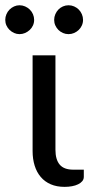

<svg xmlns="http://www.w3.org/2000/svg" viewBox="-60 -722 346 748"><path d="M67 -506.5H156V-138.5Q156 -100.5 172.5 -80.8Q189 -61 225.5 -61H266.5V-33Q266.5 -23.5 260.5 -16.2Q254.5 -9 244.2 -4Q234 1 220.5 3.5Q207 6 191.5 6Q161 6 137.8 -4Q114.5 -14 98.8 -32.5Q83 -51 75 -76.8Q67 -102.5 67 -133.5ZM73 -644.5Q73 -633 68.5 -623Q64 -613 56 -605.5Q48 -598 37.8 -593.5Q27.5 -589 16 -589Q5 -589 -5 -593.5Q-15 -598 -22.8 -605.5Q-30.5 -613 -35 -623Q-39.5 -633 -39.5 -644.5Q-39.5 -656 -35 -666.5Q-30.5 -677 -22.8 -684.8Q-15 -692.5 -5 -697Q5 -701.5 16 -701.5Q27.5 -701.5 37.8 -697Q48 -692.5 56 -684.8Q64 -677 68.5 -666.5Q73 -656 73 -644.5ZM263.5 -644.5Q263.5 -633 259 -623Q254.5 -613 246.8 -605.5Q239 -598 228.8 -593.5Q218.5 -589 207 -589Q195.5 -589 185.2 -593.5Q175 -598 167.5 -605.5Q160 -613 155.5 -623Q151 -633 151 -644.5Q151 -656 155.5 -666.5Q160 -677 167.5 -684.8Q175 -692.5 185.2 -697Q195.5 -701.5 207 -701.5Q218.5 -701.5 228.8 -697Q239 -692.5 246.8 -684.8Q254.5 -677 259 -666.5Q263.5 -656 263.5 -644.5Z"/></svg>

Font: Lato 2
Style: Regular
Weight: 400
Designer: Lukasz Dziedzic with Adam Twardoch and Botio Nikoltchev
Foundry: tyPoland Lukasz Dziedzic
Version: Version 2.015; 2015-08-06; http://www.latofonts.com/